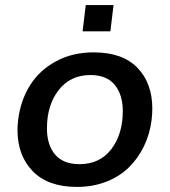

<svg xmlns="http://www.w3.org/2000/svg" viewBox="-20 -718 662 749"><path d="M459 -284.7Q459 -348.6 427.5 -387Q396 -425.3 333 -425.3Q254.4 -425.3 208.7 -366.5Q163.1 -307.6 163.1 -216.8Q163.1 -153.3 194.6 -115.5Q226.1 -77.6 290.5 -77.6Q369.6 -77.6 414.3 -136.2Q459 -194.8 459 -284.7ZM280.3 11.2Q167.5 11.2 107.9 -50Q48.3 -111.3 48.3 -210Q48.3 -227.5 50.8 -250.5Q60.1 -325.7 96.7 -384.5Q133.3 -443.4 197.8 -478.5Q262.2 -513.7 345.2 -513.7Q458 -513.7 516.1 -453.6Q574.2 -393.6 574.2 -293.9Q574.2 -272.5 571.3 -249.5Q564.5 -195.3 542 -148.4Q519.5 -101.6 483.4 -65.7Q447.3 -29.8 394.8 -9.3Q342.3 11.2 280.3 11.2ZM302.2 -595.7 314.5 -698.2H422.9L410.6 -595.7Z"/></svg>

Font: Muli
Style: Semi-BoldItalic
Weight: 600
Italic angle: -7°
Designer: Vernon Adams
Foundry: newtypography
Version: Version 2.0; ttfautohint (v1.00rc1.2-2d82) -l 8 -r 50 -G 200